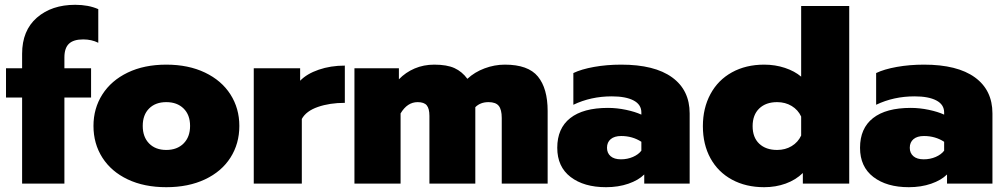

<svg xmlns="http://www.w3.org/2000/svg" viewBox="-20 -764 4185 799"><path d="M72 -358H5V-480H72V-540Q72 -637 133.5 -690.5Q195 -744 293 -744Q348 -744 389 -726V-586Q361 -600 326 -600Q286 -600 267 -582Q248 -564 248 -525V-480H359V-358H248V0H72Z M369 -240Q369 -313 406 -371Q443 -429 511.5 -462Q580 -495 672 -495Q764 -495 833 -462Q902 -429 939 -371Q976 -313 976 -240Q976 -166 939 -108Q902 -50 833 -17.5Q764 15 672 15Q580 15 511.5 -17.5Q443 -50 406 -108Q369 -166 369 -240ZM771 -240Q771 -286 744 -312.5Q717 -339 672 -339Q627 -339 600.5 -312.5Q574 -286 574 -240Q574 -194 600.5 -167Q627 -140 672 -140Q717 -140 744 -167Q771 -194 771 -240Z M1036 -480H1229V-428Q1257 -457 1306.5 -474Q1356 -491 1415 -491V-336Q1352 -336 1303 -319Q1254 -302 1236 -269V0H1036Z M1455 -480H1640V-434Q1668 -463 1705.5 -479Q1743 -495 1787 -495Q1840 -495 1871.5 -480.5Q1903 -466 1925 -436Q1955 -464 1996.5 -479.5Q2038 -495 2081 -495Q2178 -495 2218.5 -445.5Q2259 -396 2259 -302V0H2068V-273Q2068 -308 2055.5 -323.5Q2043 -339 2013 -339Q1979 -339 1958 -318V0H1767V-282Q1767 -312 1756 -325.5Q1745 -339 1718 -339Q1675 -339 1647 -292V0H1455Z M2299 -149Q2299 -230 2353 -272.5Q2407 -315 2510 -315Q2547 -315 2585 -307Q2623 -299 2649 -287V-296Q2649 -329 2616.5 -346Q2584 -363 2526 -363Q2439 -363 2366 -328V-460Q2399 -476 2452 -485.5Q2505 -495 2565 -495Q2704 -495 2777 -442Q2850 -389 2850 -292V0H2661V-38Q2637 -14 2595 0.5Q2553 15 2502 15Q2410 15 2354.5 -27.5Q2299 -70 2299 -149ZM2649 -137V-174Q2612 -198 2565 -198Q2537 -198 2521.5 -185Q2506 -172 2506 -149Q2506 -127 2521 -114Q2536 -101 2564 -101Q2591 -101 2614 -111Q2637 -121 2649 -137Z M2905 -239Q2905 -314 2936.5 -372.5Q2968 -431 3026 -463Q3084 -495 3160 -495Q3206 -495 3246.5 -481.5Q3287 -468 3314 -445V-739H3514V0H3321V-44Q3291 -15 3249.5 0Q3208 15 3160 15Q3084 15 3026 -16.5Q2968 -48 2936.5 -105.5Q2905 -163 2905 -239ZM3314 -200V-279Q3301 -307 3274.5 -323Q3248 -339 3214 -339Q3167 -339 3139.5 -312.5Q3112 -286 3112 -239Q3112 -192 3139.5 -166Q3167 -140 3214 -140Q3248 -140 3274.5 -156Q3301 -172 3314 -200Z M3559 -149Q3559 -230 3613 -272.5Q3667 -315 3770 -315Q3807 -315 3845 -307Q3883 -299 3909 -287V-296Q3909 -329 3876.5 -346Q3844 -363 3786 -363Q3699 -363 3626 -328V-460Q3659 -476 3712 -485.5Q3765 -495 3825 -495Q3964 -495 4037 -442Q4110 -389 4110 -292V0H3921V-38Q3897 -14 3855 0.5Q3813 15 3762 15Q3670 15 3614.5 -27.5Q3559 -70 3559 -149ZM3909 -137V-174Q3872 -198 3825 -198Q3797 -198 3781.5 -185Q3766 -172 3766 -149Q3766 -127 3781 -114Q3796 -101 3824 -101Q3851 -101 3874 -111Q3897 -121 3909 -137Z"/></svg>

Font: Prompt ExtraBold
Style: Regular
Weight: 800
Designer: Katatrad Team
Foundry: CadsonDemak
Version: Version 1.001